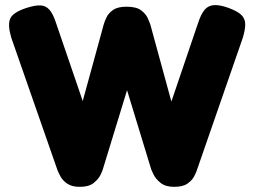

<svg xmlns="http://www.w3.org/2000/svg" viewBox="-20 -717 987 745"><path d="M290 8Q258 8 240 -5Q222 -18 214 -33.5Q206 -49 204 -54L24 -570Q9 -620 19.5 -644.5Q30 -669 82 -686Q116 -697 137 -696Q158 -695 172 -679Q186 -663 197 -629L301 -325L383 -624Q386 -634 393.5 -650Q401 -666 419 -678.5Q437 -691 471 -691Q509 -691 527.5 -677Q546 -663 553 -647Q560 -631 563 -623L645 -323L749 -629Q760 -662 773.5 -678.5Q787 -695 809 -697Q831 -699 865 -687Q901 -674 916 -659.5Q931 -645 931.5 -624Q932 -603 922 -570L743 -54Q741 -48 733.5 -33Q726 -18 708 -5Q690 8 656 8Q622 8 603 -7.5Q584 -23 576 -39.5Q568 -56 567 -59L473 -367L379 -60Q378 -55 370 -38.5Q362 -22 343.5 -7Q325 8 290 8Z"/></svg>

Font: Fredoka Light
Style: Bold
Weight: 700
Version: Version 2.001